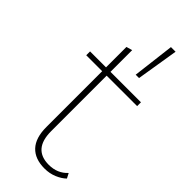

<svg xmlns="http://www.w3.org/2000/svg" viewBox="-252 -804 851 851"><g transform="rotate(45 173.0 -378.5)"><path d="M284 -767 252 -570H231L255 -767ZM334 -500V-476H143V-128Q143 -15 241 -15Q295 -15 329 -52L341 -29Q325 -13 298 -1.5Q271 10 239 10Q179 10 147 -24Q115 -58 115 -126V-476H15V-500H115V-628L143 -636V-500Z"/></g></svg>

Font: Work Sans ExtraLight
Style: Regular
Weight: 200
Designer: Wei Huang
Foundry: Wei Huang
Version: Version 2.010; ttfautohint (v1.8.3)